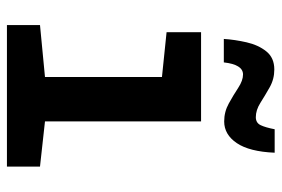

<svg xmlns="http://www.w3.org/2000/svg" viewBox="-146 -646 793 540"><g transform="rotate(90 250.0 -376.5)"><path d="M51 0V-93L197 -107V-436L71 -449V-546H322V-107L449 -93V0ZM90 -610Q92 -641 99.5 -674Q107 -707 125 -729.5Q143 -752 176 -752Q203 -752 226 -739Q249 -726 269.5 -713Q290 -700 310 -700Q326 -700 332.5 -713.5Q339 -727 344 -753H410Q407 -682 383 -646.5Q359 -611 322 -611Q295 -611 271.5 -624Q248 -637 227.5 -650.5Q207 -664 190 -664Q162 -664 156 -610Z"/></g></svg>

Font: Noto Sans Mono ExtraCondensed
Style: Bold
Weight: 700
Width: 2
Designer: Monotype Design Team
Foundry: Monotype Imaging Inc.
Version: Version 2.014